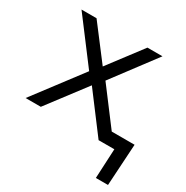

<svg xmlns="http://www.w3.org/2000/svg" viewBox="-154 -628 888 918"><g transform="rotate(30 289.5 -168.5)"><path d="M16 0 215 -263 36 -500H119L260 -315L400 -500H483L305 -263L453 -67H579L565 163H498L506 0H440H419L260 -211L100 0Z"/></g></svg>

Font: Nata Sans
Style: Regular
Weight: 400
Designer: Daniel Uzquiano Cruz
Version: Version 1.001